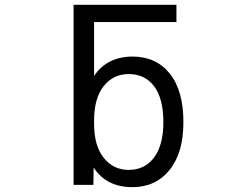

<svg xmlns="http://www.w3.org/2000/svg" viewBox="-20 -772 1040 804"><path d="M664.1 -260.7Q664.1 -359.4 625.5 -410.6Q586.9 -461.9 518.6 -461.9Q454.1 -461.9 414.1 -411.1Q374 -360.4 374 -267.6V-253.9Q374 -161.1 414.6 -110.8Q455.1 -60.5 518.6 -60.5Q585.9 -60.5 625 -112.3Q664.1 -164.1 664.1 -260.7ZM372.1 -70.3 371.1 2H288.1V-752H718.8V-679.7H374V-454.1Q427.7 -534.2 534.2 -535.2Q633.8 -535.2 690.9 -463.9Q748 -392.6 748 -260.7Q748 -131.8 689.9 -60.1Q631.8 11.7 534.2 11.7Q425.8 11.7 372.1 -70.3Z"/></svg>

Font: Gen Shin Gothic Monospace Regular
Style: Regular
Weight: 400
Designer: [Source Han Sans]
Ryoko NISHIZUKA  (kana & ideographs); Paul D. Hunt (Latin, Greek & Cyrillic); Wenlong ZHANG  (bopomofo
Version: Version 1.002.20150607